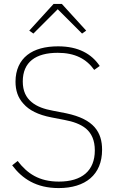

<svg xmlns="http://www.w3.org/2000/svg" viewBox="-20 -946 595 978"><path d="M279 12C164 12 93 -36 42 -104L70 -126C119 -62 179 -21 280 -21C397 -21 463 -76 463 -180C463 -232 446 -267 418 -291C390 -314 352 -327 309 -335L242 -348C174 -361 128 -385 100 -417C71 -448 59 -486 59 -530C59 -590 81 -636 119 -666C157 -696 211 -710 276 -710C380 -710 447 -671 488 -610L460 -590C420 -646 362 -677 274 -677C162 -677 96 -630 96 -531C96 -482 113 -449 141 -426C168 -403 206 -390 250 -382L317 -369C388 -354 434 -330 462 -298C490 -266 500 -227 500 -183C500 -56 415 12 279 12ZM295 -926 419 -790 398 -775 274 -899 150 -775 129 -790 253 -926Z"/></svg>

Font: Plexus Sans ExtraLight
Style: Regular
Weight: 250
Version: Version 2.001;PS 002.001;hotconv 1.0.70;makeotf.lib2.5.58329